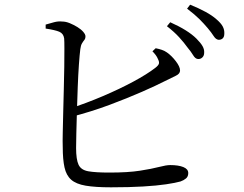

<svg xmlns="http://www.w3.org/2000/svg" viewBox="-20 -801 1040 820"><path d="M825 -549Q814 -550 805 -565Q796 -580 781 -598Q766 -619 745 -642Q724 -665 693 -689L707 -706Q745 -689 773 -671.5Q801 -654 819 -636Q837 -618 845 -604Q853 -590 852 -576Q852 -563 844 -555.5Q836 -548 825 -549ZM454 -1Q387 -1 346 -8Q305 -15 284 -33.5Q263 -52 255.5 -86Q248 -120 248 -172Q247 -195 248 -234.5Q249 -274 250 -322Q251 -370 252.5 -420.5Q254 -471 254.5 -516Q255 -561 255 -593.5Q255 -626 254 -637Q251 -658 233 -665.5Q215 -673 175 -679V-696Q192 -701 210.5 -706Q229 -711 246 -709Q261 -709 278 -702Q295 -695 310.5 -685.5Q326 -676 335.5 -665Q345 -654 345 -646Q345 -636 340 -630Q335 -624 330 -615.5Q325 -607 323 -591Q320 -568 317 -525Q314 -482 312 -429.5Q310 -377 308.5 -325Q307 -273 306 -231.5Q305 -190 305 -169Q305 -120 315.5 -97.5Q326 -75 357 -69.5Q388 -64 447 -64Q527 -64 578 -72Q629 -80 659.5 -88Q690 -96 707 -96Q742 -96 763 -87.5Q784 -79 784 -62Q784 -47 774.5 -39Q765 -31 751 -26Q730 -20 690 -14Q650 -8 591 -4.5Q532 -1 454 -1ZM274 -336Q348 -360 419.5 -390.5Q491 -421 549.5 -452.5Q608 -484 643 -511Q656 -521 658.5 -528.5Q661 -536 655 -548Q651 -558 644.5 -566.5Q638 -575 631 -582L645 -595Q660 -592 671.5 -588Q683 -584 693 -577Q713 -563 731 -539.5Q749 -516 749 -500Q749 -486 731 -477.5Q713 -469 685 -455Q648 -436 586.5 -409Q525 -382 447.5 -353Q370 -324 281 -301ZM914 -631Q902 -632 892.5 -647Q883 -662 867 -681Q851 -700 831.5 -719.5Q812 -739 779 -764L792 -781Q829 -766 857.5 -750.5Q886 -735 904 -719Q924 -702 931.5 -687.5Q939 -673 938 -657Q938 -644 931.5 -637.5Q925 -631 914 -631Z"/></svg>

Font: Noto Serif TC
Style: Regular
Weight: 400
Designer: Ryoko NISHIZUKA  (kana & ideographs); Frank Grießhammer (Latin, Greek & Cyrillic); Wenlong ZHANG  (bopomofo); Sandoll Co
Foundry: Adobe
Version: Version 2.003-H1;hotconv 1.1.1;makeotfexe 2.6.0